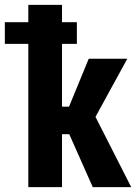

<svg xmlns="http://www.w3.org/2000/svg" viewBox="-56 -770 565 790"><path d="M199.2 -217.8V0H60.5V-589.4H-36.1V-678.7H60.5V-750H199.2V-678.7H260.3V-589.4H199.2V-331.1H228L309.1 -528.3H467.8L336.9 -289.1L483.9 0H325.7L229 -217.8Z"/></svg>

Font: RobotoCondensed-Bold
Style: Bold
Weight: 700
Designer: Google
Version: Version 2.001240; 2014